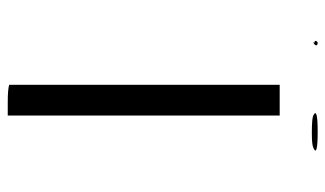

<svg xmlns="http://www.w3.org/2000/svg" viewBox="-198 -662 868 513"><g transform="rotate(90 236.5 -406.0)"><path d="M289.1 -718.8V3.9V7.8H253.9Q218.8 7.8 207 3.9V-718.8ZM332 -820.3Q402.3 -820.3 375 -808.6Q367.2 -804.7 335.9 -804.7Q296.9 -804.7 289.1 -808.6Q265.6 -820.3 332 -820.3ZM89.8 -812.5V-816.4L93.8 -820.3Q101.6 -820.3 101.6 -816.4Q101.6 -812.5 93.8 -808.6V-812.5Z"/></g></svg>

Font: 和音 by 宁静之雨，公众号njzyshare
Style: Regular
Weight: 400
Designer: Steve Matteson
Foundry: Ascender Corporation
Version: Version 6.00;June 8, 2018;FontCreator 11.0.0.2388 32-bit